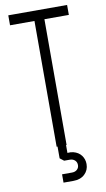

<svg xmlns="http://www.w3.org/2000/svg" viewBox="-103 -798 575 1045"><g transform="rotate(-10 184.5 -275.5)"><path d="M157 0V-695H22V-750H347V-695H212V0ZM160 199V153H215Q232.5 153 243.2 143.2Q254 133.5 254 118Q254 102 243.2 92Q232.5 82 215 82H184L162 65V-17H209V55L174 52Q213 38 241.5 45.2Q270 52.5 285.5 73.2Q301 94 301 121Q301 154.5 277.5 176.8Q254 199 215 199Z"/></g></svg>

Font: Mohave Light Light
Style: Regular
Weight: 300
Version: Version 2.003